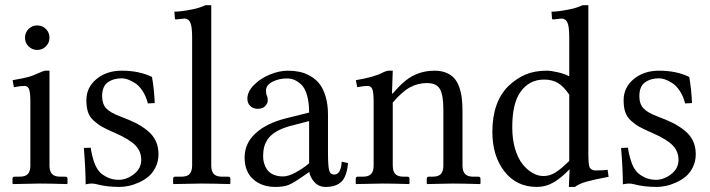

<svg xmlns="http://www.w3.org/2000/svg" viewBox="-20 -718 2774 750"><path d="M91.6 -536.9Q77.6 -550.8 77.6 -570.8Q77.6 -590.8 91.6 -604.7Q105.5 -618.7 125.5 -618.7Q145.5 -618.7 159.4 -604.7Q173.3 -590.8 173.3 -570.8Q173.3 -550.8 159.4 -536.9Q145.5 -522.9 125.5 -522.9Q105.5 -522.9 91.6 -536.9ZM173.3 -71.8Q173.3 -49.3 183.1 -38.6Q192.9 -27.8 216.3 -27.8H235.4Q243.7 -27.8 243.7 -19.5V-1L241.7 1Q173.3 -1 134.3 -1L30.8 1L28.8 -1V-19.5Q28.8 -27.8 36.6 -27.8H55.7Q79.6 -27.8 89.1 -38.6Q98.6 -49.3 98.6 -71.8V-320.8Q98.6 -357.9 93.3 -370.1Q87.9 -382.3 76.2 -382.3Q58.6 -382.3 34.2 -377.4L29.3 -404.8Q74.7 -412.6 92.5 -417.7Q110.4 -422.9 133.3 -433.6Q150.9 -441.9 158.2 -441.9H173.3Z M307.6 -140.1 334.5 -141.1Q337.4 -116.7 346.4 -88.6Q355.5 -60.5 370.6 -44.9Q380.9 -34.2 400.1 -24.9Q419.4 -15.6 444.3 -15.6Q474.1 -15.6 502.9 -37.6Q531.7 -59.6 531.7 -93.3Q531.7 -126.5 509 -150.1Q486.3 -173.8 428.2 -199.2Q396.5 -212.9 379.4 -222.4Q362.3 -231.9 346.2 -246.6Q330.1 -261.2 323.7 -280.3Q317.4 -299.3 317.4 -326.7Q317.4 -376.5 356.9 -409.2Q396.5 -441.9 455.6 -441.9Q523.4 -441.9 573.7 -417.5Q582 -371.1 584.5 -315.4L557.6 -314Q550.3 -342.8 536.4 -363.5Q522.5 -384.3 506.6 -394Q490.7 -403.8 478.3 -408Q465.8 -412.1 456.1 -412.1Q422.9 -412.1 400.9 -396.2Q378.9 -380.4 378.9 -342.3Q378.9 -312 395 -294.7Q411.1 -277.3 452.1 -262.2Q486.3 -249.5 510 -237.5Q533.7 -225.6 555.4 -208.3Q577.1 -190.9 588.1 -168Q599.1 -145 599.1 -115.7Q599.1 -87.4 587.6 -64.5Q576.2 -41.5 559.1 -27.6Q542 -13.7 520.8 -4.4Q499.5 4.9 481 8.5Q462.4 12.2 446.8 12.2Q397 12.2 356.9 1.5Q348.6 -1 337.9 -1Q329.1 -1 314.5 2Q314.5 -53.7 307.6 -140.1Z M730.5 -71.8V-572.8Q730.5 -614.3 723.4 -629.9Q716.3 -645.5 700.7 -645.5L668.5 -642.1Q663.1 -642.1 663.1 -647L661.1 -672.4Q686.5 -672.4 730.5 -681.2Q756.8 -686 783.2 -697.8H805.2V-71.8Q805.2 -49.3 814.9 -38.6Q824.7 -27.8 848.1 -27.8H871.6Q879.9 -27.8 879.9 -19.5V-1L877.9 1Q805.2 -1 766.1 -1L658.2 1L656.2 -1V-19.5Q656.2 -27.8 664.1 -27.8H687.5Q711.4 -27.8 720.9 -38.6Q730.5 -49.3 730.5 -71.8Z M1187.5 -245.1 1108.9 -224.6Q1077.1 -215.3 1055.9 -201.9Q1034.7 -188.5 1024.7 -172.4Q1014.6 -156.2 1011.2 -141.4Q1007.8 -126.5 1007.8 -107.4Q1007.8 -94.2 1011.2 -81.5Q1014.6 -68.8 1022.7 -56.4Q1030.8 -43.9 1047.1 -36.4Q1063.5 -28.8 1085.9 -28.8Q1106.4 -28.8 1135.5 -44.7Q1164.6 -60.5 1187.5 -80.1ZM1252 12.2Q1225.6 12.2 1208.7 -6.1Q1191.9 -24.4 1188 -46.4L1165 -30.3Q1127.9 -4.4 1108.4 3.9Q1088.9 12.2 1056.6 12.2Q1002.4 12.2 969 -17.8Q935.5 -47.9 935.5 -102.5Q935.5 -158.2 978.5 -197.5Q1021.5 -236.8 1095.7 -255.4L1187.5 -278.3Q1187.5 -318.4 1179.2 -346.4Q1170.9 -374.5 1156.7 -387.7Q1142.6 -400.9 1129.2 -406.2Q1115.7 -411.6 1101.1 -411.6Q1069.8 -411.6 1044.4 -398.7Q1019 -385.7 1019 -364.3Q1019 -351.6 1022.5 -343.8Q1025.9 -337.9 1025.9 -325.7Q1025.9 -314 1015.9 -303.5Q1005.9 -293 986.3 -293Q968.8 -293 957.5 -304Q946.3 -314.9 946.3 -332.5Q946.3 -360.4 972.4 -386.5Q998.5 -412.6 1035.2 -427.2Q1071.8 -441.9 1104 -441.9Q1127.9 -441.9 1148.7 -437.7Q1169.4 -433.6 1190.7 -421.9Q1211.9 -410.2 1227.1 -391.6Q1242.2 -373 1251.7 -341.8Q1261.2 -310.5 1261.2 -269.5V-122.6Q1261.2 -71.8 1265.4 -54Q1269.5 -36.1 1285.6 -36.1Q1311.5 -36.1 1314.9 -86.4L1339.4 -81.1Q1335 -28.8 1313.7 -8.3Q1292.5 12.2 1252 12.2Z M1711.9 -71.8V-290.5Q1711.9 -346.2 1698.5 -369.9Q1685.1 -393.6 1647.5 -393.6Q1612.8 -393.6 1581.8 -377Q1550.8 -360.4 1514.2 -317.4V-71.8Q1514.2 -49.3 1523.9 -38.6Q1533.7 -27.8 1557.1 -27.8H1571.3Q1579.6 -27.8 1579.6 -19.5V-1L1577.6 1Q1514.2 -1 1475.1 -1L1371.6 1L1369.6 -1V-19.5Q1369.6 -27.8 1377.4 -27.8H1396.5Q1420.4 -27.8 1429.9 -38.6Q1439.5 -49.3 1439.5 -71.8V-320.8Q1439.5 -358.4 1434.1 -370.4Q1428.7 -382.3 1417 -382.3Q1399.4 -382.3 1375.5 -377.4L1370.1 -404.8Q1441.9 -417 1473.1 -433.6Q1489.7 -441.9 1499 -441.9H1514.2L1511.2 -353H1514.2Q1558.6 -405.3 1596.4 -423.6Q1634.3 -441.9 1677.2 -441.9Q1703.6 -441.9 1723.1 -433.8Q1742.7 -425.8 1754.6 -412.1Q1766.6 -398.4 1773.9 -377.7Q1781.2 -356.9 1783.9 -334.7Q1786.6 -312.5 1786.6 -283.7V-71.8Q1786.6 -49.3 1796.4 -38.6Q1806.2 -27.8 1829.6 -27.8H1848.6Q1856.9 -27.8 1856.9 -19.5V-1L1855 1Q1786.6 -1 1747.6 -1L1648.9 1L1647 -1V-19.5Q1647 -27.8 1654.8 -27.8H1668.9Q1692.9 -27.8 1702.4 -38.6Q1711.9 -49.3 1711.9 -71.8Z M2203.6 -89.4V-348.1Q2183.6 -378.4 2161.1 -392.8Q2138.7 -407.2 2105.5 -407.2Q2045.9 -407.2 2011.7 -356.9Q1981 -312 1981 -220.7Q1981 -173.8 1992.2 -136.2Q2003.4 -98.6 2021.7 -76.2Q2040 -53.7 2061 -42Q2082 -30.3 2103 -30.3Q2127 -30.3 2149.2 -43.9Q2171.4 -57.6 2203.6 -89.4ZM2278.3 -697.8V-119.6Q2278.3 -78.6 2282.2 -66.9Q2284.2 -60.5 2290.8 -56.4Q2297.4 -52.2 2304.2 -52.2Q2338.4 -52.2 2353.5 -54.7L2357.4 -27.3Q2304.2 -17.6 2272.5 -8.8Q2240.7 0 2226.1 12.2H2202.1L2205.1 -57.1Q2172.9 -23.4 2142.6 -5.6Q2112.3 12.2 2077.1 12.2Q1997.6 12.2 1950.4 -48.3Q1903.3 -108.9 1903.3 -203.1Q1903.3 -319.3 1965.8 -381.8Q1998 -412.1 2033.2 -427Q2068.4 -441.9 2116.2 -441.9Q2132.8 -441.9 2159.9 -435.5Q2187 -429.2 2203.6 -419.9V-572.8Q2203.6 -614.3 2196.5 -629.9Q2189.5 -645.5 2173.8 -645.5L2141.6 -642.1Q2136.2 -642.1 2136.2 -647L2134.3 -672.4Q2159.7 -672.4 2203.6 -681.2Q2230 -686 2256.3 -697.8Z M2406.2 -140.1 2433.1 -141.1Q2436 -116.7 2445.1 -88.6Q2454.1 -60.5 2469.2 -44.9Q2479.5 -34.2 2498.8 -24.9Q2518.1 -15.6 2543 -15.6Q2572.8 -15.6 2601.6 -37.6Q2630.4 -59.6 2630.4 -93.3Q2630.4 -126.5 2607.7 -150.1Q2585 -173.8 2526.9 -199.2Q2495.1 -212.9 2478 -222.4Q2460.9 -231.9 2444.8 -246.6Q2428.7 -261.2 2422.4 -280.3Q2416 -299.3 2416 -326.7Q2416 -376.5 2455.6 -409.2Q2495.1 -441.9 2554.2 -441.9Q2622.1 -441.9 2672.4 -417.5Q2680.7 -371.1 2683.1 -315.4L2656.2 -314Q2648.9 -342.8 2635 -363.5Q2621.1 -384.3 2605.2 -394Q2589.4 -403.8 2576.9 -408Q2564.5 -412.1 2554.7 -412.1Q2521.5 -412.1 2499.5 -396.2Q2477.5 -380.4 2477.5 -342.3Q2477.5 -312 2493.7 -294.7Q2509.8 -277.3 2550.8 -262.2Q2585 -249.5 2608.6 -237.5Q2632.3 -225.6 2654.1 -208.3Q2675.8 -190.9 2686.8 -168Q2697.8 -145 2697.8 -115.7Q2697.8 -87.4 2686.3 -64.5Q2674.8 -41.5 2657.7 -27.6Q2640.6 -13.7 2619.4 -4.4Q2598.1 4.9 2579.6 8.5Q2561 12.2 2545.4 12.2Q2495.6 12.2 2455.6 1.5Q2447.3 -1 2436.5 -1Q2427.7 -1 2413.1 2Q2413.1 -53.7 2406.2 -140.1Z"/></svg>

Font: Libertinage
Style: b
Weight: 400
Designer: OSP
Foundry: OSP
Version: Version 1.0; 2008; OFL relea